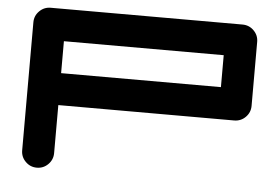

<svg xmlns="http://www.w3.org/2000/svg" viewBox="-50 -779 1235 848"><g transform="rotate(5 567.0 -354.5)"><path d="M920.9 -425.3V-566.9H212.4V-425.3ZM1063 -354.5Q1063 -325.2 1042.2 -304.4Q1021.5 -283.7 991.7 -283.7H212.4V-70.8Q212.4 -41.5 191.7 -20.8Q170.9 0 141.6 0Q112.3 0 91.6 -20.8Q70.8 -41.5 70.8 -70.8V-638.2Q70.8 -667.5 91.6 -688.2Q112.3 -709 141.6 -709H991.7Q1021.5 -709 1042.2 -688.2Q1063 -667.5 1063 -638.2Z"/></g></svg>

Font: Robtronika
Style: Regular
Weight: 400
Designer: GGBot
Version: 1.00